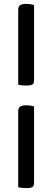

<svg xmlns="http://www.w3.org/2000/svg" viewBox="-20 -763 267 981"><path d="M154 -354Q154 -337 146 -331.5Q138 -326 112 -326Q90 -326 73 -330V-711Q73 -729 82 -736Q91 -743 115 -743Q136 -743 154 -737ZM154 169Q154 187 146 192.5Q138 198 112 198Q89 198 73 193V-192Q73 -210 82 -217.5Q91 -225 115 -225Q136 -225 154 -219Z"/></svg>

Font: Yanone Kaffeesatz
Style: Regular
Weight: 400
Designer: Yanone (Cyrillic: Daniel Pouzeot)
Foundry: Yanone
Version: Version 1.003;PS 001.003;hotconv 1.0.88;makeotf.lib2.5.64775